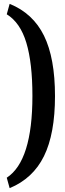

<svg xmlns="http://www.w3.org/2000/svg" viewBox="-20 -810 336 995"><path d="M15 -736 30 -790Q151 -741 208 -625Q265 -509 265 -312Q265 -117 208 -1Q151 115 30 165L15 111Q148 24 148 -313Q148 -484 116.5 -588.5Q85 -693 15 -736Z"/></svg>

Font: Exo 2 Semi Bold Condensed
Style: Regular
Weight: 600
Width: 3
Designer: Natanael Gama
Version: Version 1.001;PS 001.001;hotconv 1.0.70;makeotf.lib2.5.58329